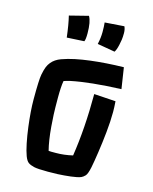

<svg xmlns="http://www.w3.org/2000/svg" viewBox="-128 -949 827 1041"><g transform="rotate(15 285.5 -429.0)"><path d="M239.7 -866.2Q256.8 -837.9 256.8 -772Q256.8 -737.3 251 -726.6L153.8 -721.2Q145.5 -792.5 133.8 -839.4ZM439.9 -861.3Q447.3 -845.7 447.3 -824.5Q447.3 -803.2 445.1 -787.4Q442.9 -771.5 439.5 -757.3Q433.1 -727.5 423.8 -714.4L325.2 -731.4Q333.5 -767.6 333.5 -800.3Q333.5 -833 331.1 -853.5ZM78.1 -198.7Q66.9 -287.6 66.9 -351.6Q66.9 -462.4 72.8 -491.5Q78.6 -520.5 85 -536.1Q91.3 -551.8 101.6 -564Q120.6 -587.4 154.3 -599.6Q188 -611.8 226.6 -619.9Q265.1 -627.9 308.6 -633.3Q395 -644 494.6 -646L512.7 -527.8Q338.4 -521 233.4 -499Q211.9 -494.1 197.8 -488.8Q191.9 -455.6 191.9 -394.5Q191.9 -333.5 193.4 -299.8Q194.8 -266.1 197.8 -232.4Q204.1 -156.2 217.8 -102.5Q224.6 -101.6 231.9 -101.6Q239.3 -101.6 258.8 -101.6Q304.7 -101.6 352.5 -112.8Q377 -271.5 377 -463.9L498.5 -456.1Q501 -421.9 501 -396.2Q501 -370.6 499.3 -341.6Q497.6 -312.5 494.6 -282.5Q491.7 -252.4 487.8 -222.4Q483.9 -192.4 480 -165.3Q476.1 -138.2 472.2 -115.2L465.3 -77.1Q457 -37.1 446.5 -26.4Q436 -15.6 426.5 -11.5Q417 -7.3 402.3 -4.4Q387.7 -1.5 370.4 0.7Q353 2.9 334 4.4Q314.9 5.9 297.4 6.8Q268.1 7.8 243.2 7.8Q185.1 7.8 164.6 2.9Q144 -2 132.1 -10.3Q120.1 -18.6 110.6 -43.7Q101.1 -68.8 92.5 -110.6Q84 -152.3 78.1 -198.7Z"/></g></svg>

Font: Passero One
Style: Regular
Weight: 400
Designer: Viktoriya Grabowska
Foundry: Viktoriya Grabowska
Version: Version 1.003